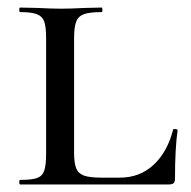

<svg xmlns="http://www.w3.org/2000/svg" viewBox="-20 -488 505 508"><path d="M248 -18H297Q350 -18 386.5 -52Q423 -86 438 -145Q438 -147 444 -146.5Q450 -146 450 -144Q443 -96 443 -15Q443 -7 439.5 -3.5Q436 0 427 0H33Q31 0 31 -6Q31 -12 33 -12Q64 -12 78 -17Q92 -22 97 -36.5Q102 -51 102 -81V-387Q102 -417 97 -431Q92 -445 77.5 -450.5Q63 -456 33 -456Q31 -456 31 -462Q31 -468 33 -468L79 -467Q119 -465 141 -465Q165 -465 205 -467L249 -468Q251 -468 251 -462Q251 -456 249 -456Q217 -456 202 -450.5Q187 -445 181.5 -430.5Q176 -416 176 -386V-85Q176 -57 181.5 -43Q187 -29 202 -23.5Q217 -18 248 -18Z"/></svg>

Font: Cormorant SC Medium
Style: Regular
Weight: 500
Designer: Christian Thalmann (Catharsis Fonts)
Foundry: Catharsis Fonts
Version: Version 4.000